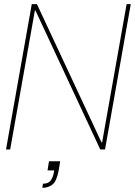

<svg xmlns="http://www.w3.org/2000/svg" viewBox="-20 -720 650 925"><path d="M9 0 133 -700H158L469 -34H472L590 -700H610L486 0H463L151 -669H148L29 0ZM184 185 187 165Q213 165 224 150Q235 135 239 113L241 101H209L216 57H270Q268 70 266 80.5Q264 91 262 105Q252 155 231.5 170Q211 185 184 185Z"/></svg>

Font: DM Sans 36pt Thin
Style: Italic
Weight: 250
Italic angle: -10°
Designer: Colophon Foundry, Jonny Pinhorn
Foundry: Colophon Foundry
Version: Version 4.004;gftools[0.9.30]